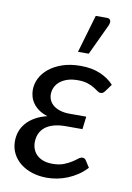

<svg xmlns="http://www.w3.org/2000/svg" viewBox="-85 -800 593 861"><g transform="rotate(10 211.0 -369.5)"><path d="M20.5 0ZM381.5 -423Q375.5 -414.5 370.8 -412.2Q366 -410 359.5 -410Q353.5 -410 345.8 -416Q338 -422 326 -429.2Q314 -436.5 296 -442.5Q278 -448.5 251.5 -448.5Q224.5 -448.5 204.2 -441.8Q184 -435 170.2 -423.8Q156.5 -412.5 149.5 -397.2Q142.5 -382 142.5 -365.5Q142.5 -350.5 149 -337.2Q155.5 -324 168 -314.5Q180.5 -305 198.8 -299.5Q217 -294 240.5 -294H316.5L309.5 -236H233.5Q202 -236 178.5 -229.2Q155 -222.5 139.8 -210Q124.5 -197.5 116.8 -180Q109 -162.5 109 -141Q109 -123.5 115.2 -108.5Q121.5 -93.5 133.5 -82.5Q145.5 -71.5 163 -65.5Q180.5 -59.5 203 -59.5Q233 -59.5 253.8 -67.5Q274.5 -75.5 289 -84.8Q303.5 -94 313.5 -102Q323.5 -110 332 -110Q342.5 -110 347.5 -102L368 -70.5Q350 -50.5 328.2 -36Q306.5 -21.5 283.2 -12Q260 -2.5 236 2Q212 6.5 189.5 6.5Q154 6.5 123 -3.2Q92 -13 69.2 -31Q46.5 -49 33.5 -74.2Q20.5 -99.5 20.5 -130.5Q20.5 -154.5 28.2 -175.8Q36 -197 51.5 -214.5Q67 -232 90.2 -245.2Q113.5 -258.5 144.5 -266Q120.5 -273.5 104.2 -285.2Q88 -297 78 -311Q68 -325 63.8 -340.5Q59.5 -356 59.5 -371Q59.5 -398 72.2 -423.8Q85 -449.5 109.8 -469.5Q134.5 -489.5 170.5 -501.8Q206.5 -514 253 -514Q304.5 -514 342.8 -497.5Q381 -481 404.5 -454.5ZM229.5 -574 280 -746.5H331Q343.5 -746.5 347 -737.8Q350.5 -729 344.5 -714.5L278.5 -574Z"/></g></svg>

Font: Lato
Style: Italic
Weight: 400
Italic angle: -7°
Designer: Lukasz Dziedzic
Foundry: tyPoland Lukasz Dziedzic
Version: Version 2.007; 2014-02-27